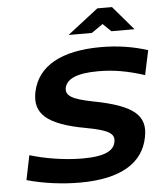

<svg xmlns="http://www.w3.org/2000/svg" viewBox="-59 -932 844 992"><g transform="rotate(-5 363.0 -435.5)"><path d="M699 -515 726 -642C648 -667 569 -679 483 -679C278 -679 155 -610 127 -479C104 -368 167 -306 373 -269C486 -248 519 -228 511 -186C504 -144 464 -114 340 -114C247 -114 145 -131 67 -155L41 -28C128 -3 229 9 315 9C530 9 645 -65 670 -195C693 -307 628 -363 419 -403C311 -424 277 -445 285 -486C295 -528 342 -556 459 -556C539 -556 612 -543 699 -515ZM323 -756H444L503 -797L545 -756H665L559 -880H483Z"/></g></svg>

Font: LT Wave Bold
Style: Italic
Weight: 700
Designer: Daniel Lyons
Version: Version 2.5 (Glyphs App)